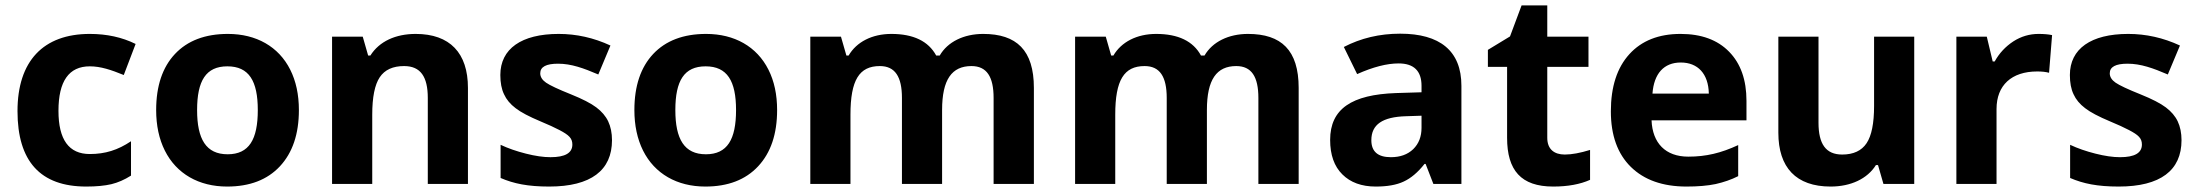

<svg xmlns="http://www.w3.org/2000/svg" viewBox="-20 -682 8148 712"><path d="M299.8 9.8C337.4 9.8 368.2 6.8 393.1 1C417.5 -4.9 441.9 -15.6 465.8 -30.8V-158.2C417 -125.5 370.1 -110.8 313 -110.8C235.4 -110.8 196.8 -164.1 196.8 -271C196.8 -380.9 235.4 -436 313 -436C353.5 -436 392.1 -422.9 439 -403.8L482.9 -519C432.6 -543.9 376 -556.2 313 -556.2C140.6 -556.2 44.9 -455.6 44.9 -270C44.9 -83.5 129.9 9.8 299.8 9.8Z M710.9 -273.9C710.9 -382.8 743.7 -436 823.2 -436C903.3 -436 936 -381.8 936 -273.9C936 -165 903.8 -109.9 824.2 -109.9C744.1 -109.9 710.9 -166 710.9 -273.9ZM1088.4 -273.9C1088.4 -331.1 1077.6 -381.3 1056.2 -423.8C1013.2 -509.3 930.2 -556.2 825.2 -556.2C740.7 -556.2 675.3 -531.2 628.9 -481.9C582.5 -432.6 559.1 -363.3 559.1 -273.9C559.1 -216.8 569.8 -166.5 591.3 -123.5C634.3 -37.6 717.3 9.8 822.3 9.8C905.8 9.8 971.2 -15.1 1018.1 -65.4C1064.9 -115.7 1088.4 -185.1 1088.4 -273.9Z M1715.3 -356C1715.3 -485.4 1648.4 -556.2 1521.5 -556.2C1447.3 -556.2 1386.7 -528.8 1353.5 -476.1H1345.2L1325.2 -545.9H1211.4V0H1360.4V-256.8C1360.4 -321.3 1369.6 -367.7 1388.2 -395.5C1406.7 -423.3 1437 -437 1478.5 -437C1539.6 -437 1566.4 -397.5 1566.4 -318.8V0H1715.3Z M2249.5 -162.1C2249.5 -189 2244.6 -212.4 2235.4 -231.9C2226.1 -251.5 2211.4 -268.6 2191.4 -283.7C2171.4 -298.8 2140.1 -314.9 2097.7 -332C2049.8 -351.1 2019 -365.7 2004.9 -375.5C1990.7 -385.3 1983.4 -397 1983.4 -410.2C1983.4 -434.1 2005.4 -445.8 2049.3 -445.8C2098.6 -445.8 2144 -429.2 2198.7 -405.8L2243.7 -513.2C2181.6 -542 2117.7 -556.2 2051.8 -556.2C1913.6 -556.2 1835.4 -501 1835.4 -403.8C1835.4 -375.5 1839.8 -351.6 1849.1 -332.5C1857.9 -313 1872.1 -295.9 1892.1 -280.8C1911.6 -265.6 1942.4 -249.5 1984.4 -231.9C2013.7 -219.7 2037.1 -209 2054.7 -199.7C2089.8 -181.2 2102.5 -169.4 2102.5 -146C2102.5 -114.7 2075.7 -99.1 2021.5 -99.1C1995.1 -99.1 1964.8 -103.5 1930.2 -112.3C1895.5 -121.1 1864.3 -131.8 1836.4 -145V-22C1885.3 -1 1937 9.8 2016.6 9.8C2171.4 9.8 2249.5 -50.3 2249.5 -162.1Z M2484.4 -273.9C2484.4 -382.8 2517.1 -436 2596.7 -436C2676.8 -436 2709.5 -381.8 2709.5 -273.9C2709.5 -165 2677.2 -109.9 2597.7 -109.9C2517.6 -109.9 2484.4 -166 2484.4 -273.9ZM2861.8 -273.9C2861.8 -331.1 2851.1 -381.3 2829.6 -423.8C2786.6 -509.3 2703.6 -556.2 2598.6 -556.2C2514.2 -556.2 2448.7 -531.2 2402.3 -481.9C2356 -432.6 2332.5 -363.3 2332.5 -273.9C2332.5 -216.8 2343.3 -166.5 2364.7 -123.5C2407.7 -37.6 2490.7 9.8 2595.7 9.8C2679.2 9.8 2744.6 -15.1 2791.5 -65.4C2838.4 -115.7 2861.8 -185.1 2861.8 -273.9Z M3473.6 -273.9C3473.6 -387.2 3509.8 -437 3582.5 -437C3639.2 -437 3664.6 -397.5 3664.6 -318.8V0H3814V-356C3814 -496.1 3749.5 -556.2 3626 -556.2C3554.2 -556.2 3494.1 -526.9 3464.8 -476.1H3451.7C3422.9 -529.3 3367.2 -556.2 3285.6 -556.2C3213.9 -556.2 3156.2 -526.4 3127 -476.1H3118.7L3098.6 -545.9H2984.9V0H3133.8V-256.8C3133.8 -385.3 3166.5 -437 3242.7 -437C3299.3 -437 3324.7 -397.5 3324.7 -318.8V0H3473.6Z M4455.6 -273.9C4455.6 -387.2 4491.7 -437 4564.5 -437C4621.1 -437 4646.5 -397.5 4646.5 -318.8V0H4795.9V-356C4795.9 -496.1 4731.4 -556.2 4607.9 -556.2C4536.1 -556.2 4476.1 -526.9 4446.8 -476.1H4433.6C4404.8 -529.3 4349.1 -556.2 4267.6 -556.2C4195.8 -556.2 4138.2 -526.4 4108.9 -476.1H4100.6L4080.6 -545.9H3966.8V0H4115.7V-256.8C4115.7 -385.3 4148.4 -437 4224.6 -437C4281.2 -437 4306.6 -397.5 4306.6 -318.8V0H4455.6Z M5399.4 0V-363.8C5399.4 -494.1 5318.8 -557.1 5172.4 -557.1C5095.7 -557.1 5026.4 -540.5 4963.4 -507.8L5012.7 -407.2C5071.8 -433.6 5123 -446.8 5166.5 -446.8C5223.1 -446.8 5251.5 -418.9 5251.5 -363.8V-339.8L5156.7 -336.9C4993.2 -331.1 4912.6 -278.8 4912.6 -163.1C4912.6 -107.9 4927.7 -64.9 4958 -35.2C4987.8 -5.4 5029.3 9.8 5081.5 9.8C5124 9.8 5158.7 3.9 5185.5 -8.8C5211.9 -21 5237.8 -42.5 5262.7 -74.2H5266.6L5295.4 0ZM5251.5 -208C5251.5 -175.3 5241.2 -148.9 5220.7 -128.9C5199.7 -108.9 5172.4 -99.1 5137.7 -99.1C5089.4 -99.1 5065.4 -120.1 5065.4 -162.1C5065.4 -220.7 5107.4 -248.5 5193.8 -251L5251.5 -252.9Z M5782.7 -108.9C5743.7 -108.9 5717.8 -128.4 5717.8 -170.9V-434.1H5870.6V-545.9H5717.8V-662.1H5622.6L5579.6 -546.9L5497.6 -497.1V-434.1H5568.8V-170.9C5568.8 -50.3 5620.6 9.8 5739.7 9.8C5793.9 9.8 5839.4 1.5 5876.5 -15.1V-126C5839.8 -114.7 5808.6 -108.9 5782.7 -108.9Z M6212.9 -450.2C6275.9 -450.2 6315.4 -408.7 6316.9 -335H6107.9C6113.3 -408.7 6149.9 -450.2 6212.9 -450.2ZM6233.9 9.8C6276.4 9.8 6312.5 6.8 6342.3 0.5C6372.1 -6.3 6399.9 -15.6 6425.8 -28.8V-144C6361.8 -114.3 6306.6 -101.1 6240.7 -101.1C6156.2 -101.1 6107.9 -151.4 6104.5 -235.8H6456.5V-308.1C6456.5 -385.7 6435.1 -446.3 6392.1 -490.2C6349.1 -534.2 6289.1 -556.2 6211.9 -556.2C6131.3 -556.2 6067.9 -531.2 6022.5 -481.4C5976.6 -431.2 5953.6 -360.4 5953.6 -269C5953.6 -180.2 5978.5 -111.3 6027.8 -63C6077.1 -14.6 6146 9.8 6233.9 9.8Z M7078.6 0V-545.9H6929.7V-289.1C6929.7 -224.6 6920.4 -178.7 6901.9 -150.9C6883.3 -123 6853 -108.9 6811.5 -108.9C6750.5 -108.9 6723.6 -148.4 6723.6 -227.1V-545.9H6574.7V-189.9C6574.7 -61 6640.1 9.8 6768.6 9.8C6843.3 9.8 6904.8 -19 6936.5 -69.8H6944.3L6964.4 0Z M7539.6 -556.2C7505.9 -556.2 7474.6 -546.9 7445.8 -528.3C7417 -509.3 7394 -484.9 7377 -454.1H7369.6L7347.7 -545.9H7234.9V0H7383.8V-277.8C7383.8 -365.7 7439.5 -417 7534.7 -417C7551.8 -417 7566.4 -415.5 7578.6 -412.1L7589.8 -551.8C7576.7 -554.7 7559.6 -556.2 7539.6 -556.2Z M8069.8 -162.1C8069.8 -189 8064.9 -212.4 8055.7 -231.9C8046.4 -251.5 8031.7 -268.6 8011.7 -283.7C7991.7 -298.8 7960.4 -314.9 7918 -332C7870.1 -351.1 7839.4 -365.7 7825.2 -375.5C7811 -385.3 7803.7 -397 7803.7 -410.2C7803.7 -434.1 7825.7 -445.8 7869.6 -445.8C7918.9 -445.8 7964.4 -429.2 8019 -405.8L8064 -513.2C8002 -542 7938 -556.2 7872.1 -556.2C7733.9 -556.2 7655.8 -501 7655.8 -403.8C7655.8 -375.5 7660.2 -351.6 7669.4 -332.5C7678.2 -313 7692.4 -295.9 7712.4 -280.8C7731.9 -265.6 7762.7 -249.5 7804.7 -231.9C7834 -219.7 7857.4 -209 7875 -199.7C7910.2 -181.2 7922.9 -169.4 7922.9 -146C7922.9 -114.7 7896 -99.1 7841.8 -99.1C7815.4 -99.1 7785.2 -103.5 7750.5 -112.3C7715.8 -121.1 7684.6 -131.8 7656.7 -145V-22C7705.6 -1 7757.3 9.8 7836.9 9.8C7991.7 9.8 8069.8 -50.3 8069.8 -162.1Z"/></svg>

Font: Sahel
Style: Bold
Weight: 700
Foundry: Saber Rastikerdar (saber.rastikerdar@gmail.com)
Version: Version 3.4.0